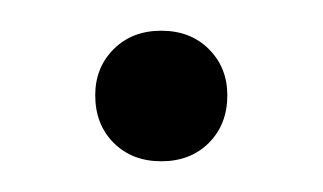

<svg xmlns="http://www.w3.org/2000/svg" viewBox="-20 -110 210 125"><path d="M42 -48Q42 -66 54 -78Q66 -90 85 -90Q104 -90 116 -78Q128 -66 128 -48Q128 -29 116 -17Q104 -5 85 -5Q66 -5 54 -17Q42 -29 42 -48Z"/></svg>

Font: Barlow Condensed Thin
Style: Regular
Weight: 250
Width: 3
Designer: Jeremy Tribby
Foundry: Tribby Type
Version: Version 1.408